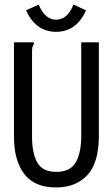

<svg xmlns="http://www.w3.org/2000/svg" viewBox="-20 -808 490 839"><path d="M226 11Q133 12 87 -46.5Q41 -105 41 -212V-623H128V-615Q123 -609 121.5 -602Q120 -595 120 -578V-211Q120 -138 143 -97.5Q166 -57 226 -57Q287 -57 311 -98.5Q335 -140 335 -214V-623H412V-215Q412 -96 361.5 -42.5Q311 11 226 11ZM301 -788 356 -763Q314 -669 225 -669Q136 -669 94 -763L149 -788Q176 -722 225 -722Q275 -722 301 -788Z"/></svg>

Font: Inconsolata SemiCondensed Medium
Style: Regular
Weight: 500
Width: 4
Monospace: yes
Designer: Raph Levien, Cyreal, Brenton Simpson
Foundry: Raph Levien, Cyreal, Google
Version: Version 3.001; ttfautohint (v1.8.2.53-6de2)